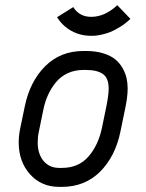

<svg xmlns="http://www.w3.org/2000/svg" viewBox="-20 -709 565 741"><path d="M332 -570.8Q290 -570.8 255.6 -589.8Q221.2 -608.9 200.2 -642.6L262.7 -681.6Q286.1 -644 332 -644Q384.8 -644 432.6 -689L483.4 -636.2Q464.4 -618.2 443.1 -605Q421.9 -591.8 405.8 -585.4Q389.6 -579.1 372.6 -575.4Q355.5 -571.8 347.7 -571.3Q339.8 -570.8 332 -570.8ZM208.5 12.2Q139.2 12.2 95.7 -36.6Q52.2 -85.4 52.2 -159.2Q52.2 -187.5 58.6 -216.3L75.7 -298.8Q95.7 -395 154.5 -453.6Q213.4 -512.2 301.8 -512.2H312Q349.6 -512.2 378.7 -503.2Q407.7 -494.1 425 -479.7Q442.4 -465.3 453.4 -445.6Q464.4 -425.8 468.5 -407Q472.7 -388.2 472.7 -367.2Q472.7 -333.5 461.9 -284.2L444.8 -201.2Q424.8 -104.5 366 -46.1Q307.1 12.2 218.8 12.2ZM399.4 -367.2Q399.4 -407.7 377.2 -423.3Q355 -439 312 -439H301.8Q268.1 -439 241 -426.3Q213.9 -413.6 195.6 -391.1Q177.2 -368.7 165.3 -342.3Q153.3 -315.9 147 -284.2L129.9 -200.7Q125.5 -181.2 125.5 -159.2Q125.5 -115.2 147.9 -88.1Q170.4 -61 208.5 -61H218.8Q283.2 -61 321.3 -104.7Q359.4 -148.4 373.5 -215.8L390.6 -298.8Q399.4 -342.8 399.4 -367.2Z"/></svg>

Font: Anka/Coder Condensed
Style: Italic
Weight: 400
Width: 4
Italic angle: -12°
Monospace: yes
Version: Version 001.100